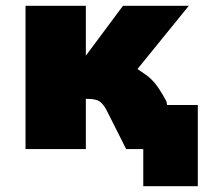

<svg xmlns="http://www.w3.org/2000/svg" viewBox="-20 -514 747 662"><path d="M474 0H415L350 -129Q340 -150 327 -161.5Q314 -173 284 -173H276V0H68V-494H276V-322L404 -494H631L454 -276Q460 -272 481 -257.5Q502 -243 518.5 -221.5Q535 -200 554 -164L556 -152H662V128H474Z"/></svg>

Font: Nunito Sans Heavy
Style: Regular
Weight: 400
Designer: Vernon Adams
Foundry: Vernon Adams
Version: Version 2.500